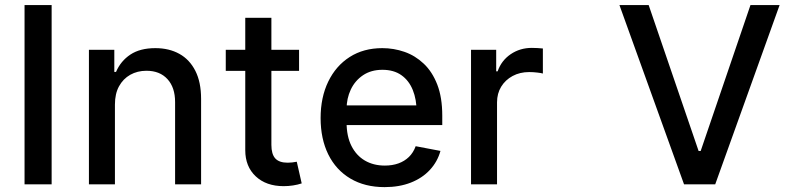

<svg xmlns="http://www.w3.org/2000/svg" viewBox="-20 -748 3208 779"><path d="M189.5 -727.5V0H79.6V-727.5Z M446.3 -323.7V0H340.8V-545.9H443.8V-456.1H450.7Q469.7 -500.5 509 -526.6Q548.3 -552.7 610.4 -552.7Q666 -552.7 707.8 -529.5Q749.5 -506.3 772.7 -460.4Q795.9 -414.6 795.9 -346.7V0H690.4V-334Q690.4 -393.1 659.4 -427Q628.4 -460.9 574.2 -460.9Q537.6 -460.9 508.5 -444.6Q479.5 -428.2 462.9 -397.9Q446.3 -367.7 446.3 -323.7Z M1193.4 -545.9V-460.4H896V-545.9ZM975.1 -675.8H1081.1V-160.2Q1081.1 -122.6 1096.9 -105.2Q1112.8 -87.9 1147 -87.9Q1155.3 -87.9 1165 -88.9Q1174.8 -89.8 1184.1 -91.8L1204.1 -3.9Q1188 1.5 1168.9 4.4Q1149.9 7.3 1130.9 7.3Q1060.1 7.3 1017.6 -32.5Q975.1 -72.3 975.1 -138.7Z M1540.5 11.2Q1460.4 11.2 1401.9 -23.4Q1343.3 -58.1 1312 -121.3Q1280.8 -184.6 1280.8 -269Q1280.8 -353 1311.8 -417Q1342.8 -481 1398.9 -516.8Q1455.1 -552.7 1531.2 -552.7Q1577.6 -552.7 1621.1 -537.6Q1664.6 -522.5 1699.2 -489.7Q1733.9 -457 1754.2 -404.8Q1774.4 -352.5 1774.4 -278.8V-240.7H1340.3V-320.3H1719.7L1670.4 -293.9Q1670.4 -344.2 1654.8 -382.8Q1639.2 -421.4 1608.4 -443.1Q1577.6 -464.8 1531.7 -464.8Q1485.8 -464.8 1453.1 -442.9Q1420.4 -420.9 1403.3 -384.8Q1386.2 -348.6 1386.2 -305.7V-251.5Q1386.2 -195.3 1405.8 -156.2Q1425.3 -117.2 1460.2 -96.7Q1495.1 -76.2 1541.5 -76.2Q1571.8 -76.2 1596.4 -85Q1621.1 -93.8 1639.2 -111.3Q1657.2 -128.9 1666.5 -154.8L1767.1 -135.7Q1754.9 -91.8 1724.1 -58.6Q1693.4 -25.4 1646.7 -7.1Q1600.1 11.2 1540.5 11.2Z M1891.1 0V-545.9H1993.2V-458.5H1999Q2014.2 -502.4 2052 -528.1Q2089.8 -553.7 2137.7 -553.7Q2147.5 -553.7 2161.1 -553Q2174.8 -552.2 2182.6 -551.3V-449.7Q2176.3 -451.7 2159.9 -453.6Q2143.6 -455.6 2127 -455.6Q2089.4 -455.6 2059.8 -439.7Q2030.3 -423.8 2013.4 -396.2Q1996.6 -368.7 1996.6 -332.5V0Z M2611.8 -727.5 2814.5 -135.3H2822.8L3024.9 -727.5H3143.1L2881.8 0H2755.4L2493.2 -727.5Z"/></svg>

Font: Inter V
Style: Weight 500 Optical size 14.0
Weight: 500
Designer: Rasmus Andersson
Foundry: rsms
Version: Version 4.000;git-4fc901f